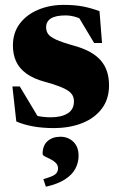

<svg xmlns="http://www.w3.org/2000/svg" viewBox="-20 -496 478 766"><path d="M233.5 -476.5Q279 -476.5 311 -470.2Q343 -464 377 -451.5L387 -324.5H355.5L281 -449L326 -407Q304.5 -421.5 283 -428Q261.5 -434.5 241.5 -434.5Q202.5 -434.5 183.2 -422.5Q164 -410.5 164 -387Q164 -372.5 171.5 -361Q179 -349.5 203.2 -338.2Q227.5 -327 277.5 -313Q315 -302.5 341.2 -287.5Q367.5 -272.5 383.8 -252.8Q400 -233 407.5 -208.8Q415 -184.5 415 -155.5Q415 -100.5 386.2 -62.5Q357.5 -24.5 307.8 -4.8Q258 15 193.5 15Q148.5 15 110.8 8Q73 1 45 -11.5L29.5 -151H59L143.5 -10L83 -48Q99.5 -41 116.2 -36.5Q133 -32 150 -30Q167 -28 182.5 -28Q224.5 -28 249.8 -43.5Q275 -59 275 -91.5Q275 -104.5 269.8 -114.8Q264.5 -125 252 -133.8Q239.5 -142.5 217 -151.2Q194.5 -160 159.5 -169.5Q113 -182 84.8 -202.8Q56.5 -223.5 44 -251.5Q31.5 -279.5 31.5 -314.5Q31.5 -365.5 59 -401.8Q86.5 -438 132.5 -457.2Q178.5 -476.5 233.5 -476.5ZM153 218.5Q189.5 208.5 200.5 199.5Q211.5 190.5 211.5 176Q211.5 162.5 202.2 153.5Q193 144.5 180.8 138.8Q168.5 133 159.2 128.2Q150 123.5 150 118Q150 84 170 66.8Q190 49.5 221 49.5Q251.5 49.5 272.5 69.5Q293.5 89.5 293.5 125.5Q293.5 152.5 280.8 176.8Q268 201 239.5 219.5Q211 238 163 249Z"/></svg>

Font: Newsreader 36pt ExtraBold
Style: Regular
Weight: 800
Designer: Hugues Gentile
Foundry: Production Type
Version: Version 1.003